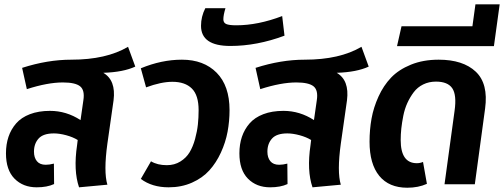

<svg xmlns="http://www.w3.org/2000/svg" viewBox="-20 -858 2347 894"><path d="M460.9 -519Q520.5 -484.4 508.8 -391.1L480 -189Q461.9 -58.1 480 2L348.1 14.2Q321.3 -64 338.9 -182.1L341.8 -206.1Q319.8 -219.7 288.3 -228.3Q256.8 -236.8 231 -236.8Q181.2 -236.8 159.7 -212.9Q138.2 -189 138.2 -151.9Q138.2 -124 151.9 -107.4Q165.5 -90.8 192.9 -90.8Q210.4 -90.8 231 -96.2L231.9 -1Q199.2 14.2 150.9 14.2Q87.4 14.2 47.6 -26.1Q7.8 -66.4 7.8 -144Q7.8 -186 19.5 -220.9Q31.2 -255.9 55.2 -283.4Q79.1 -311 119.4 -326.4Q159.7 -341.8 212.9 -341.8Q289.1 -341.8 355 -298.8L368.2 -391.1Q375.5 -438 353 -456.1Q330.6 -474.1 272.9 -474.1Q201.7 -474.1 105 -442.9L83 -542Q201.2 -580.1 312 -580.1Q474.6 -580.1 576.2 -640.1L609.9 -547.9Q554.2 -522 460.9 -519Z M683.1 -106.9Q712.9 -88.9 756.8 -88.9Q792.5 -88.9 819.8 -106Q847.2 -123 862.8 -148.9Q878.4 -174.8 888.2 -210.4Q897.9 -246.1 901.4 -278.3Q904.8 -310.5 904.8 -345.2Q904.8 -414.6 873.3 -445.8Q841.8 -477.1 782.7 -477.1Q730.5 -477.1 660.2 -451.2L635.7 -540Q732.4 -580.1 827.1 -580.1Q928.7 -580.1 988.8 -519.3Q1048.8 -458.5 1048.8 -345.2Q1048.8 -293.9 1039.6 -244.4Q1030.3 -194.8 1008.5 -147.5Q986.8 -100.1 954.8 -64.7Q922.9 -29.3 874 -7.6Q825.2 14.2 765.1 14.2Q688 14.2 635.7 -24.9Z M1052.7 -644Q916 -644 916 -737.8Q916 -780.8 936 -819.8H1029.8Q1020 -787.6 1020 -768.1Q1020 -752 1033.4 -746.1Q1046.9 -740.2 1080.1 -740.2Q1181.2 -740.2 1293.9 -783.2L1304.7 -691.9Q1176.3 -644 1052.7 -644Z M1547.9 -519Q1607.4 -484.4 1595.7 -391.1L1566.9 -189Q1548.8 -58.1 1566.9 2L1435.1 14.2Q1408.2 -64 1425.8 -182.1L1428.7 -206.1Q1406.7 -219.7 1375.2 -228.3Q1343.8 -236.8 1317.9 -236.8Q1268.1 -236.8 1246.6 -212.9Q1225.1 -189 1225.1 -151.9Q1225.1 -124 1238.8 -107.4Q1252.4 -90.8 1279.8 -90.8Q1297.4 -90.8 1317.9 -96.2L1318.8 -1Q1286.1 14.2 1237.8 14.2Q1174.3 14.2 1134.5 -26.1Q1094.7 -66.4 1094.7 -144Q1094.7 -186 1106.4 -220.9Q1118.2 -255.9 1142.1 -283.4Q1166 -311 1206.3 -326.4Q1246.6 -341.8 1299.8 -341.8Q1376 -341.8 1441.9 -298.8L1455.1 -391.1Q1462.4 -438 1439.9 -456.1Q1417.5 -474.1 1359.9 -474.1Q1288.6 -474.1 1191.9 -442.9L1169.9 -542Q1288.1 -580.1 1398.9 -580.1Q1561.5 -580.1 1663.1 -640.1L1696.8 -547.9Q1641.1 -522 1547.9 -519Z M1876.5 16.1Q1791 16.1 1745.8 -39.3Q1700.7 -94.7 1700.7 -198.2Q1700.7 -254.4 1710 -305.9Q1719.2 -357.4 1742.4 -408.4Q1765.6 -459.5 1801 -496.6Q1836.4 -533.7 1893.3 -556.9Q1950.2 -580.1 2022.5 -580.1Q2136.2 -580.1 2195.3 -524.2Q2254.4 -468.3 2238.8 -353L2190.9 0H2049.8L2096.7 -342.8Q2106.9 -416 2085.9 -447Q2064.9 -478 2009.8 -478Q1977.1 -478 1950.4 -464.8Q1923.8 -451.7 1906.5 -428.7Q1889.2 -405.8 1876.7 -378.4Q1864.3 -351.1 1857.9 -319.1Q1851.6 -287.1 1848.6 -259.8Q1845.7 -232.4 1845.7 -206.1Q1845.7 -98.1 1920.9 -98.1Q1936 -98.1 1949.7 -104L1967.8 -2Q1927.7 16.1 1876.5 16.1Z M1828.6 -643.1 1849.6 -735.8H2179.7L2193.8 -837.9H2306.6L2279.8 -643.1Z"/></svg>

Font: FiraGO SemiBold
Style: Italic
Weight: 600
Italic angle: -8°
Designer: bBox Type GmbH
Foundry: bBox Type GmbH
Version: Version 1.001;PS 001.001;hotconv 1.0.88;makeotf.lib2.5.64775